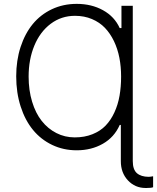

<svg xmlns="http://www.w3.org/2000/svg" viewBox="-20 -757 803 982"><path d="M659.1 -727.3V66.8Q659.1 110.4 680.2 128.7Q701.3 147 740.1 147.4Q751.1 147 763.1 144.5V200.6Q754.3 204.5 729 204.5H724.8Q670.8 204.5 634.2 165.5Q597.7 126.4 598 66.8V-117.9H592.3Q564.6 -55 506 -21.7Q447.4 11.7 372.2 11.7Q304.3 11.7 246.8 -15.8Q189.3 -43.3 148.8 -92.5Q108.3 -141.7 85.6 -212.4Q62.9 -283 62.9 -366.8Q62.9 -447.8 85.2 -516.5Q107.6 -585.2 147.5 -633.9Q187.5 -682.5 245.4 -709.9Q303.3 -737.2 372.2 -737.2Q448.2 -737.2 506.9 -704.7Q565.7 -672.2 592.3 -613.3H601.2V-727.3ZM599.4 -365.4Q599.4 -415.8 590.6 -461.5Q581.7 -507.1 562.9 -546.5Q544 -585.9 516.7 -614.5Q489.3 -643.1 450.1 -659.6Q410.9 -676.1 363.6 -676.1Q293.7 -676.1 239.3 -635.3Q185 -594.5 155.7 -523.8Q126.4 -453.1 126.4 -365.4Q126.4 -295.5 144.2 -236.9Q161.9 -178.3 193.4 -138.5Q224.8 -98.7 268.3 -76.5Q311.8 -54.3 362.2 -54.3Q412.6 -54.3 452.9 -70.5Q493.3 -86.6 520.2 -114.7Q547.2 -142.8 565.3 -182.4Q583.5 -221.9 591.4 -267.4Q599.4 -312.9 599.4 -365.4Z"/></svg>

Font: Inter Light BETA
Style: Regular
Weight: 300
Designer: Rasmus Andersson
Foundry: rsms
Version: Version 3.011;git-f93a4a705